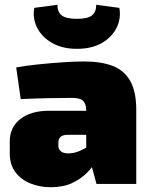

<svg xmlns="http://www.w3.org/2000/svg" viewBox="-20 -772 630 806"><path d="M333 -514Q404 -514 452.5 -495.5Q501 -477 526.5 -432.5Q552 -388 552 -310V0H385L356 -107L342 -127V-311Q341 -337 328.5 -349Q316 -361 283 -361Q244 -361 187.5 -360Q131 -359 67 -356L48 -489Q86 -496 138.5 -501.5Q191 -507 243 -510.5Q295 -514 333 -514ZM471 -307 470 -206H263Q244 -206 234.5 -197.5Q225 -189 225 -175V-159Q225 -146 235.5 -137Q246 -128 267 -128Q291 -128 317 -139.5Q343 -151 367 -169Q391 -187 408 -206V-142Q401 -125 386 -99Q371 -73 345.5 -47Q320 -21 282.5 -3.5Q245 14 193 14Q147 14 107.5 -2Q68 -18 44.5 -49.5Q21 -81 21 -128V-178Q21 -238 65.5 -272.5Q110 -307 186 -307ZM384 -752 481 -739Q489 -695 469.5 -655.5Q450 -616 407.5 -591.5Q365 -567 303 -567Q242 -567 199 -591.5Q156 -616 136 -655.5Q116 -695 124 -739L221 -752Q221 -721 239.5 -707Q258 -693 303 -693Q347 -693 365.5 -707Q384 -721 384 -752Z"/></svg>

Font: Exo 2 Black
Style: Regular
Weight: 900
Designer: Natanael Gama
Foundry: Natanael Gama
Version: Version 2.010